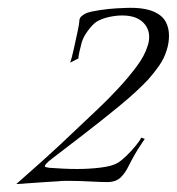

<svg xmlns="http://www.w3.org/2000/svg" viewBox="-20 -459 446 484"><path d="M21 5Q44 -15 87 -53.5Q130 -92 181 -141Q200 -159 226 -183.5Q252 -208 278 -236Q304 -264 324.5 -291.5Q345 -319 352 -343Q356 -354 356 -366Q356 -389 338.5 -404.5Q321 -420 288 -420Q272 -420 254 -416Q236 -412 223 -404Q213 -397 201.5 -381.5Q190 -366 186 -352Q184 -345 180.5 -330Q177 -315 178 -312L157 -301Q161 -313 166 -335.5Q171 -358 175.5 -379Q180 -400 180 -406Q180 -414 186.5 -419Q193 -424 198 -426Q208 -430 231.5 -433.5Q255 -437 274 -438L296 -439Q343 -441 369 -429Q389 -420 397.5 -404.5Q406 -389 406 -369Q406 -350 400 -332Q394 -312 381.5 -294Q369 -276 354 -259Q325 -228 280.5 -191.5Q236 -155 190.5 -120Q145 -85 111 -59Q93 -45 93 -40Q93 -38 96.5 -37.5Q100 -37 104 -36Q119 -35 137 -34Q155 -33 174 -33Q205 -33 233.5 -36.5Q262 -40 276 -48Q286 -54 298.5 -66Q311 -78 322 -91.5Q333 -105 336 -112L345 -109Q344 -107 336 -95.5Q328 -84 319.5 -69Q311 -54 305 -42Q296 -23 284 -11.5Q272 0 250 0Q234 0 207.5 -1.5Q181 -3 158 -3Q149 -3 141 -3Q133 -3 127 -2Q127 -2 101 -0.5Q75 1 21 5Z"/></svg>

Font: Italianno
Style: Regular
Weight: 400
Designer: Robert E. Leuschke
Foundry: Robert E. Leuschke
Version: Version 1.100; ttfautohint (v1.8.3)